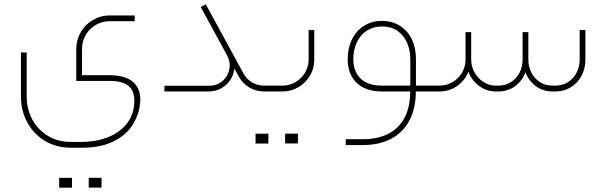

<svg xmlns="http://www.w3.org/2000/svg" viewBox="-20 -423 2804 888"><path d="M497.8 -75.1H359.3V-195.6Q359.3 -231.6 376.3 -261Q393.4 -290.5 423.1 -307.8Q452.8 -325.1 488.3 -325.1H603V-351.6H488.3Q445.6 -351.6 409.8 -330.7Q374.1 -309.8 353.4 -274.1Q332.7 -238.3 332.7 -195.6V-48.6H496.9Q554.9 -46.8 580.7 -19.6Q606.6 7.6 599.8 66.5Q593.5 119.2 559.8 156.9Q526.1 194.7 473.2 214Q420.4 233.4 358.4 233.4H309.4Q246.9 233.4 200.1 204.6Q153.3 175.8 128.4 127.7Q103.4 79.6 103.4 22.9V-180.3H76.9V24.3Q76.9 87.7 105.4 141.6Q134 195.6 186.8 228Q239.7 260.3 309.4 260.3H358.4Q440.2 260.3 497.3 234.5Q554.4 208.6 585.7 165.7Q616.9 122.8 625.9 70.1Q634 22 620.1 -9.9Q606.1 -41.8 574.6 -57.8Q543.2 -73.7 497.8 -75.1ZM312.9 445.1Q312.9 431.2 312.9 422.2Q312.9 412.8 312.9 399.3Q299 399.7 290.5 399.7Q281.9 399.7 272.5 399.7Q265.3 399.3 253.6 399.3Q253.6 412.8 253.6 422.2Q253.6 431.2 253.6 445.1Q253.6 445.1 273.8 445.1Q273.8 445.1 281.5 445.1Q281.5 445.1 293.6 445.1Q293.6 445.1 312.9 445.1ZM449.6 444.7Q449.6 430.8 449.6 421.8Q449.6 412.8 449.6 399.3Q435.7 399.3 427.2 399.3Q418.6 399.3 409.2 399.3Q402 399.3 390.3 399.3Q390.3 412.8 390.3 421.8Q390.3 430.8 390.3 444.7Q390.3 444.7 401.3 444.7Q412.3 444.7 430.3 444.7Q430.3 444.7 449.6 444.7Z M945.1 0Q976.6 0 1002.7 -14.4Q1028.8 -28.8 1045 -53.1Q1061.2 -77.3 1063.8 -106.1L1085 -67.9Q1102.5 -36.4 1133.5 -18.2Q1164.6 0 1201 0H1213.6V-27H1201Q1170.9 -27 1145.5 -42Q1120.1 -57.1 1106.1 -83.2L931.7 -403.3L908.3 -390.7L1031 -165.5Q1047.2 -135.3 1040.7 -102.7Q1034.2 -70.1 1009 -48.3Q983.8 -26.5 948.3 -26.5H740.6V0Z M1213.6 0H1286.4Q1326.4 0 1360.2 -19.8Q1393.9 -39.6 1413.7 -73.1Q1433.5 -106.6 1433.5 -146.6V-284.2H1407.4V-147.9Q1407.4 -115.1 1391 -87.2Q1374.6 -59.4 1346.9 -43.2Q1319.2 -27 1286.4 -27H1213.6Q1196.5 -25.6 1189.7 -19.6Q1183 -13.5 1189.7 -7.4Q1196.5 -1.3 1213.6 0ZM1221.2 241Q1221.2 227.1 1221.2 218.1Q1221.2 208.6 1221.2 195.1Q1207.3 195.6 1198.7 195.6Q1190.2 195.6 1180.8 195.6Q1173.6 195.1 1161.9 195.1Q1161.9 208.6 1161.9 218.1Q1161.9 227.1 1161.9 241Q1161.9 241 1182.1 241Q1182.1 241 1189.7 241Q1189.7 241 1201.9 241Q1201.9 241 1221.2 241ZM1357.9 240.6Q1357.9 226.6 1357.9 217.6Q1357.9 208.6 1357.9 195.1Q1344 195.1 1335.4 195.1Q1326.9 195.1 1317.4 195.1Q1310.3 195.1 1298.6 195.1Q1298.6 208.6 1298.6 217.6Q1298.6 226.6 1298.6 240.6Q1298.6 240.6 1309.6 240.6Q1320.6 240.6 1338.6 240.6Q1338.6 240.6 1357.9 240.6Z M1746 -27Q1703.7 -27 1674.2 -41.4Q1644.8 -55.8 1629.5 -83.4Q1614.2 -111.1 1614.2 -149.7Q1614.2 -193.8 1630.6 -228Q1647 -262.1 1676.7 -281.2Q1706.4 -300.4 1746 -300.4Q1791.8 -300.4 1821.3 -278.1Q1850.7 -255.8 1864.2 -221.7Q1877.7 -187.5 1877.7 -149.7V-27ZM1659.2 220.8H1579.1V247.8H1659.2Q1732.5 247.8 1787.1 219.9Q1841.7 192 1872.3 136.5Q1902.9 80.9 1903.3 0H1996.4V-27H1903.8V-149.7Q1903.8 -202.3 1884 -242.4Q1864.2 -282.4 1828.5 -304.4Q1792.7 -326.4 1746 -326.4Q1700.1 -326.4 1664.1 -304Q1628.1 -281.5 1608.1 -241.2Q1588.1 -201 1588.1 -149.7Q1588.1 -79.6 1629.7 -39.8Q1671.3 0 1746 0H1877.2Q1877.2 72.8 1850.5 122.3Q1823.7 171.8 1774.7 196.3Q1725.7 220.8 1659.2 220.8Z M1996.4 0H2012.1Q2057.6 0 2094 -25.2Q2130.4 -50.4 2146.1 -91.3Q2161.9 -50.8 2196.3 -25.4Q2230.7 0 2271.6 0H2285.1Q2328.7 0 2362 -24.3Q2395.2 -48.6 2410.1 -88.6Q2425.4 -48.6 2458.4 -24.3Q2491.5 0 2535.5 0H2549Q2588.6 0 2620.3 -19.6Q2652 -39.1 2669.7 -72.8Q2687.5 -106.6 2687.5 -147V-284.2H2661V-147.9Q2661 -114.7 2646.8 -87Q2632.6 -59.4 2607 -43.2Q2581.4 -27 2549 -27H2535.5Q2502.7 -27 2477.3 -43.2Q2451.9 -59.4 2437.7 -87Q2423.6 -114.7 2423.6 -147.9V-274.3H2397V-147.9Q2397 -114.7 2382.9 -87Q2368.7 -59.4 2343.1 -43.2Q2317.4 -27 2285.1 -27H2271.6Q2242.4 -27 2216.5 -43.4Q2190.6 -59.8 2174.9 -87.5Q2159.2 -115.1 2159.2 -147.9V-274.3H2133.1V-147.9Q2133.1 -115.1 2116.9 -87.2Q2100.7 -59.4 2072.8 -43.2Q2045 -27 2012.1 -27H1996.4Q1979.3 -25.6 1972.6 -19.6Q1965.8 -13.5 1972.6 -7.4Q1979.3 -1.3 1996.4 0Z"/></svg>

Font: Arad-VF Thin Dots1
Style: Regular
Weight: 100
Designer: Mohammad Darvishi
Version: Version 1.000;August 30, 2024;FontCreator 15.0.0.2992 64-bit